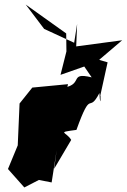

<svg xmlns="http://www.w3.org/2000/svg" viewBox="-20 -869 557 844"><path d="M383 -529C275 -555 358 -491 240 -481C302 -399 243 -542 261 -425L279 -499L122 -484L66 -414L58 -230L15 -126L87 -45L151 -78L207 -67L229 -208L218 -127L293 -254C271 -291 226 -286 316 -298C384 -487 367 -364 417 -460C422 -375 424 -471 420 -445L453 -595C349 -624 439 -612 333 -602ZM306 -681 174 -742 93 -849 271 -722 272 -643 246 -540 403 -595 517 -692 315 -665 319 -764Z"/></svg>

Font: Asimov Silicon
Style: Regular
Weight: 400
Designer: Google
Version: Version 2.000980; 2014